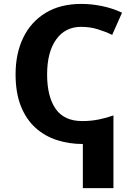

<svg xmlns="http://www.w3.org/2000/svg" viewBox="-20 -727 698 981"><path d="M396 -707Q447.3 -707 501 -696Q554.7 -685.1 603.5 -662.1L553.2 -548.8Q517.6 -565.9 478.3 -577.9Q439 -589.8 394 -589.8Q313 -589.8 266.8 -525.1Q220.7 -460.4 220.7 -346.7Q220.7 -233.9 264.2 -171.1Q307.6 -108.4 400.4 -108.4Q444.8 -108.4 484.4 -116.5Q523.9 -124.5 559.6 -137.2V234.4H403.3V8.8Q334 8.8 271.7 -11Q209.5 -30.8 161.9 -73.5Q114.3 -116.2 86.9 -184.1Q59.6 -252 59.6 -347.7Q59.6 -453.1 98.6 -534.2Q137.7 -615.2 212.9 -661.1Q288.1 -707 396 -707Z"/></svg>

Font: Lunasima
Style: Bold
Weight: 700
Designer: The DocRepair Project, Monotype Design Team
Foundry: Google
Version: Version 2.009